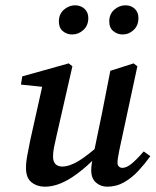

<svg xmlns="http://www.w3.org/2000/svg" viewBox="-20 -692 587 724"><path d="M149 12Q120 12 99 -4.5Q78 -21 78 -59Q78 -81 83.5 -109Q89 -137 94 -163L144 -387L156 -363L59 -373L64 -404L239 -453L253 -442L193 -179Q187 -154 183.5 -135.5Q180 -117 180 -102Q180 -82 189.5 -73Q199 -64 214 -64Q242 -64 276.5 -85Q311 -106 365 -154L368 -126Q307 -60 252.5 -24Q198 12 149 12ZM384 12Q360 12 342 -3.5Q324 -19 324 -50Q324 -64 326.5 -78.5Q329 -93 334 -117L365 -267Q373 -306 380.5 -346Q388 -386 396 -425L484 -453L498 -442L430 -126Q427 -110 425 -98Q423 -86 423 -79Q423 -69 428.5 -64Q434 -59 441 -59Q457 -59 476 -74.5Q495 -90 522 -121L547 -103Q526 -74 502 -48Q478 -22 448.5 -5Q419 12 384 12ZM252 -562Q232 -562 217 -574.5Q202 -587 202 -611Q202 -639 221 -655.5Q240 -672 263 -672Q284 -672 298.5 -659Q313 -646 313 -624Q313 -596 294.5 -579Q276 -562 252 -562ZM443 -562Q423 -562 407.5 -574.5Q392 -587 392 -611Q392 -639 411 -655.5Q430 -672 453 -672Q474 -672 488 -659Q502 -646 502 -624Q502 -596 484 -579Q466 -562 443 -562Z"/></svg>

Font: Lisu Bosa
Style: Bold Italic
Weight: 700
Italic angle: -19°
Designer: David Morse, Annie Olsen, Victor Gaultney, Frank Grießhammer (Latin)
Foundry: SIL International
Version: Version 2.000